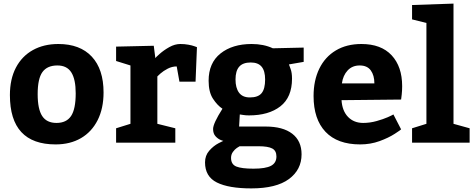

<svg xmlns="http://www.w3.org/2000/svg" viewBox="-20 -795 2642 1070"><path d="M557.1 -279.8Q557.1 -190.9 524.2 -125.5Q491.2 -60.1 431.2 -25.1Q371.1 9.8 290 9.8Q35.2 9.8 35.2 -265.1Q35.2 -354 68.6 -418Q102.1 -481.9 163.1 -515.9Q224.1 -549.8 305.2 -549.8Q425.8 -549.8 491.5 -479.5Q557.1 -409.2 557.1 -279.8ZM189.9 -270Q189.9 -187 215.1 -148.4Q240.2 -109.9 294.9 -109.9Q350.1 -109.9 376 -148.4Q401.9 -187 401.9 -274.9Q401.9 -353 377.4 -391.6Q353 -430.2 299.8 -430.2Q243.2 -430.2 216.6 -393.6Q189.9 -356.9 189.9 -270Z M984.9 -549.8Q1008.8 -549.8 1029.8 -545.9Q1050.8 -542 1062.7 -537.6Q1074.7 -533.2 1077.6 -532.2L1069.8 -339.8H980L964.8 -424.8Q939 -424.8 914.8 -412.4Q890.6 -399.9 873.8 -385Q856.9 -370.1 856.9 -369.1V-105L957 -80.1V0H627V-80.1L707 -105V-430.2L627 -455.1V-535.2L836.9 -540L845.7 -471.2Q845.7 -473.1 869.1 -494.1Q892.6 -515.1 923.6 -532.5Q954.6 -549.8 984.9 -549.8Z M1227.5 -9.8Q1227.5 -7.8 1210.9 -14.4Q1194.3 -21 1180.9 -35.9Q1167.5 -50.8 1167.5 -76.2Q1167.5 -106.9 1219.7 -189Q1190.9 -208 1166.7 -245.1Q1142.6 -282.2 1142.6 -345.2Q1142.6 -444.3 1209 -497.1Q1275.4 -549.8 1382.3 -549.8Q1449.2 -549.8 1500.5 -525.9L1672.4 -529.8V-450.2L1590.3 -436Q1591.3 -432.1 1599.4 -411.1Q1607.4 -390.1 1607.4 -356.9Q1607.4 -252.9 1542.5 -202.4Q1477.5 -151.9 1367.7 -151.9Q1348.6 -151.9 1334 -154.5Q1319.3 -157.2 1316.4 -157.2L1312.5 -89.8H1460.4Q1556.6 -89.8 1608.6 -49.8Q1660.6 -9.8 1660.6 64.9Q1660.6 150.9 1590.1 202.9Q1519.5 254.9 1380.4 254.9Q1254.4 254.9 1188.5 221.9Q1122.6 189 1122.6 109.9Q1122.6 71.8 1146 44.9Q1169.4 18.1 1198.5 2.9Q1227.5 -12.2 1227.5 -9.8ZM1292.5 -352.1Q1292.5 -305.2 1312 -278.6Q1331.5 -252 1372.6 -252Q1418.5 -252 1438 -275.9Q1457.5 -299.8 1457.5 -352.1Q1457.5 -399.9 1438 -423.3Q1418.5 -446.8 1377.4 -446.8Q1333.5 -446.8 1313 -423.3Q1292.5 -399.9 1292.5 -352.1ZM1267.6 85Q1267.6 121.1 1297.1 133.1Q1326.7 145 1392.6 145Q1460.4 145 1490.5 128.9Q1520.5 112.8 1520.5 77.1Q1520.5 44.9 1497.1 32.5Q1473.6 20 1420.4 20H1315.4Q1311.5 22 1300 29.5Q1288.6 37.1 1278.1 51.5Q1267.6 65.9 1267.6 85Z M2004.4 -109.9Q2041.5 -109.9 2078.9 -120.4Q2116.2 -130.9 2140.9 -141.8Q2165.5 -152.8 2172.4 -157.2L2215.3 -74.2Q2215.3 -72.3 2180.4 -49.6Q2145.5 -26.9 2095 -8.5Q2044.4 9.8 1987.3 9.8Q1860.4 9.8 1793.9 -60.5Q1727.5 -130.9 1727.5 -259.8Q1727.5 -346.7 1759.5 -412.4Q1791.5 -478 1851.6 -513.9Q1911.6 -549.8 1994.1 -549.8Q2104 -549.8 2162.6 -486.8Q2221.2 -423.8 2221.2 -314.9Q2221.2 -291 2218.8 -268.6Q2216.3 -246.1 2215.3 -240.2L1883.3 -236.8Q1887.2 -176.8 1919.7 -143.3Q1952.1 -109.9 2004.4 -109.9ZM1885.3 -330.1H2066.4Q2066.4 -375 2046.4 -402.6Q2026.4 -430.2 1984.4 -430.2Q1943.4 -430.2 1917.5 -402.6Q1891.6 -375 1885.3 -330.1Z M2597.2 -80.1V0H2276.4V-80.1L2356.4 -105V-667L2276.4 -687V-767.1L2507.3 -774.9V-105Z"/></svg>

Font: Kadwa
Style: Regular
Weight: 400
Designer: Sol Matas
Foundry: Sol Matas
Version: Version 1.000;PS 001.000;hotconv 1.0.70;makeotf.lib2.5.58329